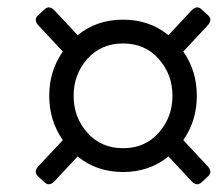

<svg xmlns="http://www.w3.org/2000/svg" viewBox="-20 -611 582 512"><path d="M81.1 -141.1Q68.4 -152.8 83.5 -168.9L147.5 -237.3Q111.3 -289.1 111.3 -355.5Q111.3 -421.9 147.5 -473.6L83.5 -542Q68.4 -558.1 81.1 -569.8L99.1 -586.4Q111.8 -598.1 126.5 -582L187 -517.1Q237.8 -558.6 308.1 -558.6Q378.4 -558.6 429.2 -517.1L489.7 -582Q504.4 -598.1 517.1 -586.4L535.2 -569.8Q547.9 -558.1 532.7 -542L468.8 -473.6Q504.9 -421.9 504.9 -355.5Q504.9 -289.1 468.8 -237.3L532.7 -168.9Q547.9 -152.8 535.2 -141.1L517.1 -124.5Q504.4 -112.8 489.7 -128.9L429.2 -193.8Q378.4 -152.3 308.1 -152.3Q237.8 -152.3 187 -193.8L126.5 -128.9Q111.8 -112.8 99.1 -124.5ZM176.3 -355.5Q176.3 -298.3 212.9 -257.1Q249.5 -215.8 308.1 -215.8Q366.7 -215.8 403.3 -257.1Q439.9 -298.3 439.9 -355.5Q439.9 -412.6 403.3 -453.9Q366.7 -495.1 308.1 -495.1Q249.5 -495.1 212.9 -453.9Q176.3 -412.6 176.3 -355.5Z"/></svg>

Font: Istok Web
Style: BoldItalic
Weight: 700
Italic angle: -13°
Designer: Andrey V. Panov
Foundry: Andrey V. Panov
Version: Version 1.0.2g